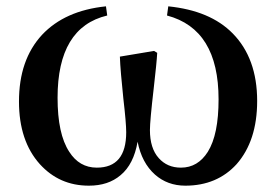

<svg xmlns="http://www.w3.org/2000/svg" viewBox="-20 -571 873 607"><path d="M261 16C302 16 335 5 361 -17C389 -40 407 -76 415 -123C424 -78 442 -44 470 -19C496 4 528 16 566 16C633 16 687 -7 728 -52C771 -101 793 -167 793 -252C793 -342 767 -413 716 -465C668 -514 600 -542 512 -551L508 -522C617 -493 671 -405 671 -257C671 -183 660 -128 637 -91C616 -58 588 -41 552 -41C523 -41 500 -51 482 -71C463 -92 454 -122 454 -160C454 -179 458 -223 466 -292C472 -345 476 -383 477 -404L467 -410L359 -392C360 -361 364 -317 370 -259C376 -208 379 -172 379 -153C379 -78 348 -41 286 -41C249 -41 220 -58 199 -91C174 -129 162 -186 162 -262C162 -410 214 -497 319 -522L315 -551C228 -542 161 -512 113 -461C64 -408 40 -338 40 -250C40 -167 62 -101 106 -52C147 -7 198 16 261 16Z"/></svg>

Font: AllPunType Bold
Style: Regular
Weight: 700
Version: 1.0